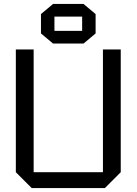

<svg xmlns="http://www.w3.org/2000/svg" viewBox="-20 -950 690 970"><path d="M60 -80V-700H150V-80H500V-700H590V-80L510 0H140ZM187 -781V-879L248 -930H402L463 -879V-781L402 -730H248ZM255 -794H395V-866H255Z"/></svg>

Font: Tektur
Style: Regular
Weight: 400
Designer: Adam Jagosz
Foundry: Adam Jagosz
Version: Version 1.005;gftools[0.9.30]